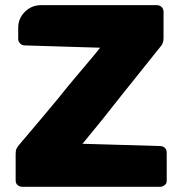

<svg xmlns="http://www.w3.org/2000/svg" viewBox="-20 -720 695 736"><path d="M55.2 -167Q154.8 -284.2 203.1 -342.8Q245.6 -396 266.1 -419.9Q305.7 -466.8 311 -473.1Q317.4 -481 329.3 -494.9Q341.3 -508.8 346.2 -515.1Q361.8 -535.2 363.8 -537.1L75.2 -545.9Q64.9 -545.9 57.4 -553.2Q49.8 -560.5 49.8 -570.8V-613.8Q49.8 -649.4 75.4 -674.8Q101.1 -700.2 137.2 -700.2H581.1Q592.3 -700.2 599.6 -693.1Q606.9 -686 606.9 -674.8V-574.2Q606.9 -552.7 594.2 -540Q510.7 -435.1 449.2 -358.9Q360.8 -246.1 312 -188Q301.3 -174.3 295.9 -168.9L592.8 -160.2Q605 -160.2 612.1 -153.1Q619.1 -146 619.1 -133.8V-27.8Q619.1 -15.6 611.8 -11.2Q604.5 -3.9 592.8 -3.9H65.9Q54.2 -3.9 46.9 -11.2Q40 -16.6 40 -28.8V-130.9Q40 -144.5 43.9 -150.9Q45.4 -155.8 55.2 -167Z"/></svg>

Font: Cunia
Style: Bold
Weight: 700
Designer: Alejo Bergmann, Denis Ignatov
Foundry: Hubert & Fischer
Version: Version 1.00 February 21, 2019, initial release